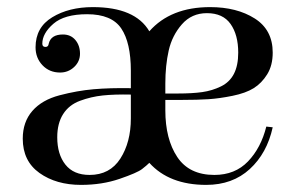

<svg xmlns="http://www.w3.org/2000/svg" viewBox="-20 -500 825 540"><path d="M571 -480Q646 -480 696.5 -448Q747 -416 747 -352Q747 -316 731.5 -291Q716 -266 693.5 -252Q671 -238 634 -230.5Q597 -223 566.5 -221Q536 -219 492 -219H445V-190Q445 -109 478.5 -58.5Q512 -8 583 -8Q641 -8 677.5 -46Q714 -84 729 -144L747 -142Q731 -69 682.5 -24.5Q634 20 560 20Q456 20 400 -42Q393 -35 379.5 -24.5Q366 -14 316.5 3Q267 20 208 20Q138 20 91 -13.5Q44 -47 44 -110Q44 -157 71 -188Q98 -219 147.5 -232Q197 -245 243 -249Q289 -253 348 -252V-301Q348 -380 321 -420Q294 -460 225 -460Q161 -460 130 -433Q99 -406 99 -377Q99 -368 108 -368Q116 -368 117 -377Q123 -403 157 -403Q179 -403 192 -387.5Q205 -372 205 -349Q205 -327 188.5 -311.5Q172 -296 149 -296Q119 -296 99.5 -316.5Q80 -337 80 -367Q80 -423 127 -451.5Q174 -480 241 -480Q360 -480 400 -412Q460 -480 571 -480ZM348 -167V-234Q302 -235 269 -231.5Q236 -228 205 -216.5Q174 -205 157.5 -179Q141 -153 141 -114Q141 -66 164 -37Q187 -8 232 -8Q289 -8 318.5 -54Q348 -100 348 -167ZM445 -237H480Q521 -237 549 -241Q577 -245 601.5 -257Q626 -269 638 -292.5Q650 -316 650 -352Q650 -402 628.5 -432.5Q607 -463 562 -463Q519 -463 491.5 -431.5Q464 -400 454.5 -358Q445 -316 445 -265Z"/></svg>

Font: Elsie Swash Caps
Style: Regular
Weight: 400
Designer: Alejandro Inler
Foundry: Alejandro Inler
Version: 1.001